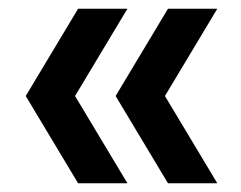

<svg xmlns="http://www.w3.org/2000/svg" viewBox="-20 -490 553 440"><path d="M365 -470H478L358 -270L478 -70H365L245 -270ZM272 -470 152 -270 272 -70H159L39 -270L159 -470Z"/></svg>

Font: MedMera Sans Semibold
Style: Regular
Weight: 600
Designer: Kasper Nordkvist
Foundry: UNCUT.wtf
Version: Version 1.300